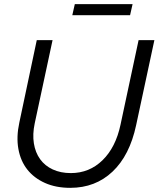

<svg xmlns="http://www.w3.org/2000/svg" viewBox="-20 -893 763 924"><path d="M635 -290Q604 -145 521.5 -67Q439 11 318 11Q249 11 196.5 -12.5Q144 -36 111.5 -77Q79 -118 68.5 -176Q58 -234 73 -303L157 -700H233L147 -299Q136 -247 143 -203Q150 -159 173 -127Q196 -95 234 -77.5Q272 -60 321 -60Q410 -60 473.5 -122Q537 -184 560 -293L647 -700H723ZM618 -873 606 -820H328L340 -873Z"/></svg>

Font: Red Hat Display
Style: Italic
Weight: 400
Italic angle: -12°
Designer: Pentagram / MCKL
Foundry: Pentagram / MCKL
Version: Version 1.003; Red Hat Display Italic